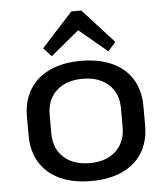

<svg xmlns="http://www.w3.org/2000/svg" viewBox="-55 -828 772 885"><g transform="rotate(-5 331.5 -385.5)"><path d="M332 8Q248 8 187.5 -20Q127 -48 94.5 -100.5Q62 -153 62 -226V-314Q62 -387 94.5 -439.5Q127 -492 187.5 -520Q248 -548 332 -548Q416 -548 476.5 -520Q537 -492 569 -439.5Q601 -387 601 -314V-226Q601 -153 569 -100.5Q537 -48 476.5 -20Q416 8 332 8ZM332 -75Q408 -75 452.5 -116Q497 -157 497 -227V-313Q497 -384 452.5 -424.5Q408 -465 332 -465Q256 -465 211.5 -424Q167 -383 167 -313V-227Q167 -157 211.5 -116Q256 -75 332 -75ZM164 -621 308 -779H354L498 -621L462 -581L305 -712H359L200 -581Z"/></g></svg>

Font: Pathway Extreme 8pt Thin 12pt Medium
Style: Regular
Weight: 500
Version: Version 1.001;gftools[0.9.26]